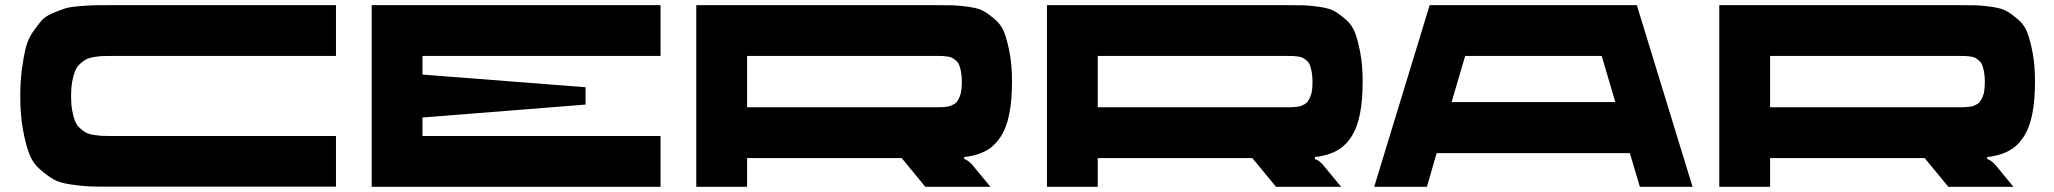

<svg xmlns="http://www.w3.org/2000/svg" viewBox="-20 -720 7918 740"><path d="M407.7 -504.4Q385.7 -504.4 372.1 -503.7Q358.4 -502.9 340.1 -499.8Q321.8 -496.6 311 -490.7Q300.3 -484.9 288.1 -473.6Q275.9 -462.4 269.3 -446Q262.7 -429.7 258.3 -405.3Q253.9 -380.9 253.9 -349.6Q253.9 -318.4 258.3 -293.9Q262.7 -269.5 269.3 -253.4Q275.9 -237.3 288.1 -226.1Q300.3 -214.8 311 -209Q321.8 -203.1 340.3 -200.2Q358.9 -197.3 372.1 -196.5Q385.3 -195.8 407.7 -195.8H1274.9V-0.5H407.7Q353 -0.5 326.2 -1.5Q299.3 -2.4 254.9 -8.8Q210.4 -15.1 188 -27.8Q165.5 -40.5 136 -65.7Q106.4 -90.8 92.5 -127.7Q78.6 -164.6 68.4 -220.7Q58.1 -276.9 58.1 -350.1Q58.1 -407.2 64.5 -454.1Q70.8 -501 79.3 -535.4Q87.9 -569.8 106.2 -596.2Q124.5 -622.6 139.4 -639.9Q154.3 -657.2 182.9 -669.2Q211.4 -681.2 230.5 -687.3Q249.5 -693.4 286.1 -696.3Q322.8 -699.2 344 -699.7Q365.2 -700.2 407.7 -700.2H1274.9V-504.4Z M2525.9 -504.4H1608.4V-432.6L2236.8 -383.8V-316.9L1608.4 -267.1V-195.8H2525.9V0H1412.6V-700.2H2525.9Z M3880.4 -405.8Q3880.4 -334 3870.1 -282Q3859.9 -230 3839.8 -197.8Q3819.8 -165.5 3794.7 -147.9Q3769.5 -130.4 3734.9 -121.6Q3709.5 -115.2 3696.3 -115.2V-106.4Q3707 -105.5 3725.6 -86.9L3797.4 0H3546.4L3455.1 -110.8H2859.4V0H2663.6V-700.2H3586.4Q3632.3 -700.2 3654.8 -699.5Q3677.2 -698.7 3714.8 -693.4Q3752.4 -688 3771.2 -677.2Q3790 -666.5 3814.9 -645.3Q3839.8 -624 3851.3 -593Q3862.8 -562 3871.6 -514.6Q3880.4 -467.3 3880.4 -405.8ZM3588.4 -306.6Q3601.6 -306.6 3608.4 -306.9Q3615.2 -307.1 3626.5 -308.3Q3637.7 -309.6 3643.8 -312Q3649.9 -314.5 3658 -319.1Q3666 -323.7 3670.4 -331.1Q3674.8 -338.4 3679.2 -348.6Q3683.6 -358.9 3685.3 -373.3Q3687 -387.7 3687 -405.8Q3687 -426.3 3684.1 -442.1Q3681.2 -458 3677.2 -468.5Q3673.3 -479 3665 -486.1Q3656.7 -493.2 3650.4 -496.8Q3644 -500.5 3631.6 -502.2Q3619.1 -503.9 3611.6 -504.2Q3604 -504.4 3588.4 -504.4H2859.4V-306.6Z M5231.9 -405.8Q5231.9 -334 5221.7 -282Q5211.4 -230 5191.4 -197.8Q5171.4 -165.5 5146.2 -147.9Q5121.1 -130.4 5086.4 -121.6Q5061 -115.2 5047.9 -115.2V-106.4Q5058.6 -105.5 5077.1 -86.9L5148.9 0H4897.9L4806.6 -110.8H4210.9V0H4015.1V-700.2H4938Q4983.9 -700.2 5006.3 -699.5Q5028.8 -698.7 5066.4 -693.4Q5104 -688 5122.8 -677.2Q5141.6 -666.5 5166.5 -645.3Q5191.4 -624 5202.9 -593Q5214.4 -562 5223.1 -514.6Q5231.9 -467.3 5231.9 -405.8ZM4939.9 -306.6Q4953.1 -306.6 4960 -306.9Q4966.8 -307.1 4978 -308.3Q4989.3 -309.6 4995.4 -312Q5001.5 -314.5 5009.5 -319.1Q5017.6 -323.7 5022 -331.1Q5026.4 -338.4 5030.8 -348.6Q5035.2 -358.9 5036.9 -373.3Q5038.6 -387.7 5038.6 -405.8Q5038.6 -426.3 5035.6 -442.1Q5032.7 -458 5028.8 -468.5Q5024.9 -479 5016.6 -486.1Q5008.3 -493.2 5002 -496.8Q4995.6 -500.5 4983.2 -502.2Q4970.7 -503.9 4963.1 -504.2Q4955.6 -504.4 4939.9 -504.4H4210.9V-306.6Z M6300.3 0 6261.7 -129.9H5517.1L5479.5 0H5276.4L5490.2 -700.2H6288.6L6503.4 0ZM5574.7 -326.7H6205.6L6153.3 -504.4H5627Z M7823.2 -405.8Q7823.2 -334 7813 -282Q7802.7 -230 7782.7 -197.8Q7762.7 -165.5 7737.5 -147.9Q7712.4 -130.4 7677.7 -121.6Q7652.3 -115.2 7639.2 -115.2V-106.4Q7649.9 -105.5 7668.5 -86.9L7740.2 0H7489.3L7397.9 -110.8H6802.2V0H6606.4V-700.2H7529.3Q7575.2 -700.2 7597.7 -699.5Q7620.1 -698.7 7657.7 -693.4Q7695.3 -688 7714.1 -677.2Q7732.9 -666.5 7757.8 -645.3Q7782.7 -624 7794.2 -593Q7805.7 -562 7814.5 -514.6Q7823.2 -467.3 7823.2 -405.8ZM7531.2 -306.6Q7544.4 -306.6 7551.3 -306.9Q7558.1 -307.1 7569.3 -308.3Q7580.6 -309.6 7586.7 -312Q7592.8 -314.5 7600.8 -319.1Q7608.9 -323.7 7613.3 -331.1Q7617.7 -338.4 7622.1 -348.6Q7626.5 -358.9 7628.2 -373.3Q7629.9 -387.7 7629.9 -405.8Q7629.9 -426.3 7627 -442.1Q7624 -458 7620.1 -468.5Q7616.2 -479 7607.9 -486.1Q7599.6 -493.2 7593.3 -496.8Q7586.9 -500.5 7574.5 -502.2Q7562 -503.9 7554.4 -504.2Q7546.9 -504.4 7531.2 -504.4H6802.2V-306.6Z"/></svg>

Font: Donpoligrafbum
Style: Bold
Weight: 700
Designer: Sasha Pavljenko
Version: Version 1.002;Fontself Maker 3.5.8